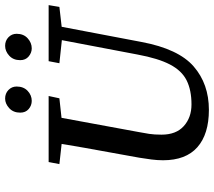

<svg xmlns="http://www.w3.org/2000/svg" viewBox="-63 -759 836 750"><g transform="rotate(-90 355.0 -384.0)"><path d="M104 -165Q104 -187 107 -210.5Q110 -234 114 -258L127 -330Q140 -400 152.5 -471Q165 -542 176 -612H279L214 -259Q210 -239 207 -219Q204 -199 204 -171Q204 -114 237.5 -84Q271 -54 322 -54Q378 -54 416 -73Q454 -92 478 -138Q502 -184 517 -265L583 -612H635L566 -249Q539 -105 470.5 -45.5Q402 14 301 14Q206 14 155 -31Q104 -76 104 -165ZM89 -570 97 -612H355L346 -570L227 -557H206ZM483 -570 491 -612H710L703 -570L607 -559H586ZM336 -678Q318 -678 304 -690Q290 -702 290 -723Q290 -750 307.5 -766Q325 -782 345 -782Q365 -782 378.5 -769Q392 -756 392 -737Q392 -710 375 -694Q358 -678 336 -678ZM541 -678Q524 -678 509.5 -690Q495 -702 495 -723Q495 -750 512.5 -766Q530 -782 551 -782Q571 -782 584.5 -769Q598 -756 598 -737Q598 -710 580.5 -694Q563 -678 541 -678Z"/></g></svg>

Font: Lisu Bosa SemiBold
Style: Italic
Weight: 600
Italic angle: -19°
Designer: David Morse, Annie Olsen, Victor Gaultney, Frank Grießhammer (Latin)
Foundry: SIL International
Version: Version 2.000